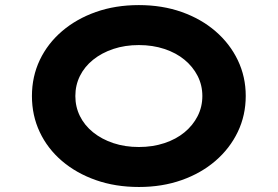

<svg xmlns="http://www.w3.org/2000/svg" viewBox="-20 -736 1108 766"><path d="M534.5 10Q440.3 10 362.3 -17.5Q284.3 -45 227 -94Q169.7 -143 138.6 -209.1Q107.4 -275.1 107.4 -352.9Q107.4 -430.6 138.8 -496.7Q170.3 -562.7 227.6 -611.7Q284.9 -660.7 362.6 -688.2Q440.3 -715.7 533.9 -715.7Q627.1 -715.7 704.8 -688.2Q782.6 -660.7 839.9 -611.2Q897.2 -561.7 928.8 -495.7Q960.4 -429.6 960.4 -353.4Q960.4 -276.1 928.8 -210.1Q897.2 -144 839.9 -94.5Q782.6 -45 704.8 -17.5Q627.1 10 534.5 10ZM533.9 -149.5Q589.2 -149.5 635.9 -165Q682.7 -180.5 716.1 -208.1Q749.6 -235.7 768.5 -272.8Q787.3 -309.8 787.3 -352.9Q787.3 -396 768.5 -433Q749.6 -470 716.1 -497.6Q682.7 -525.2 635.9 -540.7Q589.2 -556.2 533.9 -556.2Q478.7 -556.2 432.2 -540.7Q385.8 -525.2 351.5 -497.6Q317.2 -470 298.9 -433Q280.6 -396 280.6 -352.9Q280.6 -309.8 298.9 -272.8Q317.2 -235.7 351.5 -208.1Q385.8 -180.5 432.2 -165Q478.7 -149.5 533.9 -149.5Z"/></svg>

Font: Lexend Tera
Style: Regular
Weight: 400
Designer: Bonnie Shaver-Troup, Thomas Jockin
Foundry: Lexend
Version: Version 1.007